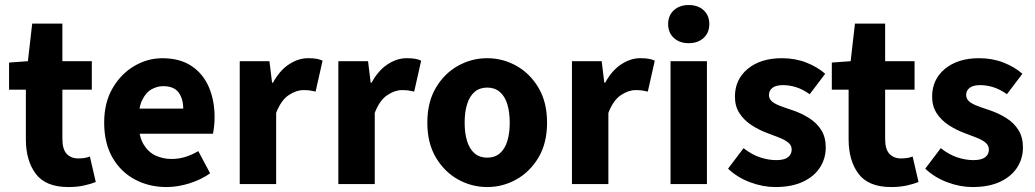

<svg xmlns="http://www.w3.org/2000/svg" viewBox="-20 -743 4177 775"><path d="M256.1 12Q164.4 12 124.4 -41.4Q84.4 -94.8 84.4 -180.6V-381H16.6V-490.5L92.6 -496L110 -647.8H231.8V-496H350.6V-381H231.8V-182.2Q231.8 -140.4 249.3 -121.9Q266.9 -103.5 295.7 -103.5Q308.2 -103.5 320.3 -105.2Q332.5 -107 342.8 -111.3L366.6 -8.4Q347.6 -0.6 319.4 5.7Q291.1 12 256.1 12Z M652.4 12Q581.1 12 523.9 -18.8Q466.8 -49.6 433.6 -107.6Q400.5 -165.7 400.5 -248.2Q400.5 -328.8 434.4 -386.9Q468.2 -444.9 521.9 -476.5Q575.6 -508 635.2 -508Q706.2 -508 753.1 -476.6Q800.1 -445.2 823.1 -391.3Q846.2 -337.4 846.2 -270Q846.2 -250.6 844.1 -232.6Q842.1 -214.5 839.6 -203.3H514.5L513.4 -304.7H719.6Q719.6 -344.3 700.9 -369.7Q682.2 -395.2 638.4 -395.2Q614.3 -395.2 591.1 -382.2Q568 -369.1 553 -337Q538 -305 539.2 -248.2Q540.3 -191.9 559.7 -159.9Q579.2 -127.9 609.1 -114.6Q639 -101.3 672 -101.3Q700.6 -101.3 727.4 -109.4Q754.2 -117.6 780.4 -133L828.2 -43.4Q790.8 -17.1 743.7 -2.6Q696.6 12 652.4 12Z M947.7 0V-496.1H1067.6L1078.2 -409.4H1081.9Q1109.2 -459.2 1147 -483.7Q1184.7 -508.1 1222.8 -508.1Q1243.9 -508.1 1257.8 -505.7Q1271.6 -503.3 1282 -498.1L1253.9 -373.3Q1241.6 -376.3 1231 -377.8Q1220.4 -379.3 1204 -379.3Q1175.9 -379.3 1145.3 -359Q1114.6 -338.7 1094.7 -287.5V0Z M1345.7 0V-496.1H1465.6L1476.2 -409.4H1479.9Q1507.2 -459.2 1545 -483.7Q1582.7 -508.1 1620.8 -508.1Q1641.9 -508.1 1655.8 -505.7Q1669.6 -503.3 1680 -498.1L1651.9 -373.3Q1639.6 -376.3 1629 -377.8Q1618.4 -379.3 1602 -379.3Q1573.9 -379.3 1543.3 -359Q1512.6 -338.7 1492.7 -287.5V0Z M1946.5 12Q1883.8 12 1828.7 -18.7Q1773.6 -49.5 1739.2 -107.5Q1704.9 -165.6 1704.9 -247.9Q1704.9 -330.4 1739.2 -388.5Q1773.6 -446.7 1828.7 -477.4Q1883.8 -508.1 1946.5 -508.1Q2009.3 -508.1 2064.3 -477.4Q2119.3 -446.7 2153.8 -388.5Q2188.2 -330.4 2188.2 -247.9Q2188.2 -165.6 2153.8 -107.5Q2119.3 -49.5 2064.3 -18.7Q2009.3 12 1946.5 12ZM1946.5 -106.6Q1976.9 -106.6 1997.3 -123.9Q2017.7 -141.2 2027.6 -173.1Q2037.5 -205 2037.5 -247.9Q2037.5 -290.8 2027.6 -322.8Q2017.7 -354.7 1997.3 -372.1Q1976.9 -389.5 1946.5 -389.5Q1916.1 -389.5 1895.8 -372.1Q1875.5 -354.7 1865.5 -322.8Q1855.5 -290.8 1855.5 -247.9Q1855.5 -205 1865.5 -173.1Q1875.5 -141.2 1895.8 -123.9Q1916.1 -106.6 1946.5 -106.6Z M2288.7 0V-496.1H2408.6L2419.2 -409.4H2422.9Q2450.2 -459.2 2488 -483.7Q2525.7 -508.1 2563.8 -508.1Q2584.9 -508.1 2598.8 -505.7Q2612.6 -503.3 2623 -498.1L2594.9 -373.3Q2582.6 -376.3 2572 -377.8Q2561.4 -379.3 2545 -379.3Q2516.9 -379.3 2486.3 -359Q2455.6 -338.7 2435.7 -287.5V0Z M2686.6 0V-496H2833.5V0ZM2760 -568.7Q2723.1 -568.7 2700 -589.8Q2676.9 -610.9 2676.9 -645.9Q2676.9 -680.7 2700 -701.7Q2723.1 -722.7 2760 -722.7Q2797.1 -722.7 2820.1 -701.7Q2843.1 -680.7 2843.1 -645.9Q2843.1 -610.9 2820.1 -589.8Q2797.1 -568.7 2760 -568.7Z M3109.3 12Q3059.7 12 3008 -7.2Q2956.2 -26.5 2918.8 -62.2L2981.3 -144.9Q3015.4 -118.2 3048.9 -107.5Q3082.3 -96.7 3112.9 -96.7Q3145.8 -96.7 3160.7 -108.4Q3175.6 -120 3175.6 -139.4Q3175.6 -155.8 3162.5 -166.9Q3149.3 -178 3127.6 -186.6Q3105.9 -195.3 3078.7 -205.3Q3043.3 -218.3 3013.3 -238Q2983.2 -257.7 2964.8 -286Q2946.5 -314.3 2946.5 -352.8Q2946.5 -422.6 2998.6 -465.4Q3050.7 -508.1 3136 -508.1Q3189.8 -508.1 3234.6 -490.5Q3279.3 -472.9 3310.9 -445.3L3248.4 -362.7Q3221.1 -382.1 3194.1 -390.8Q3167.1 -399.4 3140.6 -399.4Q3111.9 -399.4 3097.9 -388.4Q3083.9 -377.5 3083.9 -359.8Q3083.9 -345.6 3093.8 -335.7Q3103.6 -325.9 3124.1 -317.5Q3144.7 -309.1 3176.2 -299Q3214.2 -286.4 3245.4 -266.8Q3276.6 -247.2 3294.9 -218.2Q3313.1 -189.2 3313.1 -148Q3313.1 -103.1 3289.7 -66.9Q3266.4 -30.8 3221.1 -9.4Q3175.8 12 3109.3 12Z M3577.1 12Q3485.4 12 3445.4 -41.4Q3405.4 -94.8 3405.4 -180.6V-381H3337.6V-490.5L3413.6 -496L3431 -647.8H3552.8V-496H3671.6V-381H3552.8V-182.2Q3552.8 -140.4 3570.3 -121.9Q3587.9 -103.5 3616.7 -103.5Q3629.2 -103.5 3641.3 -105.2Q3653.5 -107 3663.8 -111.3L3687.6 -8.4Q3668.6 -0.6 3640.4 5.7Q3612.1 12 3577.1 12Z M3905.3 12Q3855.7 12 3804 -7.2Q3752.2 -26.5 3714.8 -62.2L3777.3 -144.9Q3811.4 -118.2 3844.9 -107.5Q3878.3 -96.7 3908.9 -96.7Q3941.8 -96.7 3956.7 -108.4Q3971.6 -120 3971.6 -139.4Q3971.6 -155.8 3958.5 -166.9Q3945.3 -178 3923.6 -186.6Q3901.9 -195.3 3874.7 -205.3Q3839.3 -218.3 3809.3 -238Q3779.2 -257.7 3760.8 -286Q3742.5 -314.3 3742.5 -352.8Q3742.5 -422.6 3794.6 -465.4Q3846.7 -508.1 3932 -508.1Q3985.8 -508.1 4030.6 -490.5Q4075.3 -472.9 4106.9 -445.3L4044.4 -362.7Q4017.1 -382.1 3990.1 -390.8Q3963.1 -399.4 3936.6 -399.4Q3907.9 -399.4 3893.9 -388.4Q3879.9 -377.5 3879.9 -359.8Q3879.9 -345.6 3889.8 -335.7Q3899.6 -325.9 3920.1 -317.5Q3940.7 -309.1 3972.2 -299Q4010.2 -286.4 4041.4 -266.8Q4072.6 -247.2 4090.9 -218.2Q4109.1 -189.2 4109.1 -148Q4109.1 -103.1 4085.7 -66.9Q4062.4 -30.8 4017.1 -9.4Q3971.8 12 3905.3 12Z"/></svg>

Font: Source Sans 3 Variable
Style: Regular
Weight: 200
Designer: Paul D. Hunt
Foundry: Adobe Systems Incorporated
Version: Version 3.026